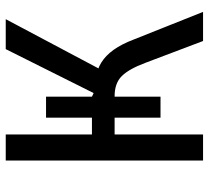

<svg xmlns="http://www.w3.org/2000/svg" viewBox="-50 -696 745 686"><g transform="rotate(-90 323.0 -352.5)"><path d="M93 0V-705H186V-397H246V-561H321V-397L334 -391L491 -705H598L417 -364L386 -383Q418 -379 443 -363.5Q468 -348 488.5 -319.5Q509 -291 526 -246L624 0H520L442 -206Q420 -265 394.5 -290.5Q369 -316 323 -316H306L321 -327V-152H246V-316H186V0Z"/></g></svg>

Font: Nunito Sans 7pt Condensed Medium
Style: Regular
Weight: 500
Width: 3
Designer: Vernon Adams
Foundry: Vernon Adams
Version: Version 3.101;gftools[0.9.27]